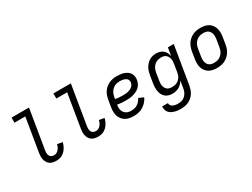

<svg xmlns="http://www.w3.org/2000/svg" viewBox="-66 -1448 3132 2384"><g transform="rotate(-30 1500.0 -256.0)"><path d="M350 8Q326 8 302.5 3Q279 -2 260 -14.5Q241 -27 229 -46.5Q217 -66 211 -88.5Q205 -111 205.5 -135Q206 -159 210 -184L289 -662H134V-735H384L291 -172Q288 -152 289 -133Q290 -114 298 -98Q306 -82 323 -74Q340 -66 360 -66Q378 -66 395.5 -74.5Q413 -83 425.5 -98Q438 -113 446 -130.5Q454 -148 458 -167L532 -154Q528 -134 519.5 -113.5Q511 -93 499 -74Q487 -55 470.5 -39Q454 -23 434.5 -12Q415 -1 393 3.5Q371 8 350 8Z M950 8Q926 8 902.5 3Q879 -2 860 -14.5Q841 -27 829 -46.5Q817 -66 811 -88.5Q805 -111 805.5 -135Q806 -159 810 -184L889 -662H734V-735H984L891 -172Q888 -152 889 -133Q890 -114 898 -98Q906 -82 923 -74Q940 -66 960 -66Q978 -66 995.5 -74.5Q1013 -83 1025.5 -98Q1038 -113 1046 -130.5Q1054 -148 1058 -167L1132 -154Q1128 -134 1119.5 -113.5Q1111 -93 1099 -74Q1087 -55 1070.5 -39Q1054 -23 1034.5 -12Q1015 -1 993 3.5Q971 8 950 8Z M1462 8Q1431 8 1400.5 2.5Q1370 -3 1344.5 -17.5Q1319 -32 1300.5 -55.5Q1282 -79 1273 -107Q1264 -135 1263.5 -166.5Q1263 -198 1269 -230L1285 -330Q1290 -357 1299.5 -383.5Q1309 -410 1324.5 -433.5Q1340 -457 1363 -476Q1386 -495 1412.5 -507Q1439 -519 1466 -523.5Q1493 -528 1520 -528Q1546 -528 1572 -525Q1598 -522 1621.5 -514Q1645 -506 1666 -492Q1687 -478 1700 -457.5Q1713 -437 1717 -411.5Q1721 -386 1716 -360Q1712 -335 1700 -310.5Q1688 -286 1668 -268Q1648 -250 1623.5 -238.5Q1599 -227 1574 -220Q1549 -213 1523.5 -211Q1498 -209 1473 -209Q1442 -209 1411 -211Q1380 -213 1350 -220V-218Q1346 -198 1346 -178Q1346 -158 1351.5 -140Q1357 -122 1368 -107Q1379 -92 1395 -82.5Q1411 -73 1429.5 -69Q1448 -65 1468 -65Q1490 -65 1512.5 -70.5Q1535 -76 1555 -88.5Q1575 -101 1591 -120Q1607 -139 1617 -160L1687 -130Q1672 -98 1648 -71Q1624 -44 1593.5 -25.5Q1563 -7 1529 0.5Q1495 8 1462 8ZM1473 -282Q1489 -282 1505.5 -283Q1522 -284 1538 -287.5Q1554 -291 1570 -297.5Q1586 -304 1600.5 -314.5Q1615 -325 1623.5 -340Q1632 -355 1635 -371Q1637 -385 1634 -399Q1631 -413 1622 -423Q1613 -433 1601 -439Q1589 -445 1576 -448.5Q1563 -452 1548.5 -453.5Q1534 -455 1520 -455Q1502 -455 1483.5 -451.5Q1465 -448 1448 -439.5Q1431 -431 1416.5 -417.5Q1402 -404 1391.5 -387.5Q1381 -371 1375 -353.5Q1369 -336 1366 -318L1362 -293Q1389 -286 1417 -284Q1445 -282 1473 -282Z M2014 223Q1990 223 1966.5 220.5Q1943 218 1921 211.5Q1899 205 1879 194Q1859 183 1845.5 166Q1832 149 1826 126.5Q1820 104 1823 80H1906Q1904 93 1909.5 104.5Q1915 116 1924 124Q1933 132 1944.5 137Q1956 142 1968 145Q1980 148 1993 148.5Q2006 149 2020 149Q2037 149 2054.5 145.5Q2072 142 2088 133Q2104 124 2117.5 110Q2131 96 2140.5 80Q2150 64 2155 47Q2160 30 2163 13L2179 -88Q2168 -66 2150.5 -47.5Q2133 -29 2110.5 -16Q2088 -3 2064 2.5Q2040 8 2017 8Q1988 8 1961.5 0.5Q1935 -7 1915 -24Q1895 -41 1883 -65.5Q1871 -90 1866.5 -117Q1862 -144 1863 -172.5Q1864 -201 1869 -230L1885 -330Q1889 -354 1896 -378.5Q1903 -403 1915.5 -425.5Q1928 -448 1946 -468Q1964 -488 1986 -502Q2008 -516 2032.5 -522Q2057 -528 2082 -528Q2110 -528 2136.5 -520.5Q2163 -513 2183 -496.5Q2203 -480 2215 -456.5Q2227 -433 2232 -406L2251 -520H2335L2245 25Q2240 51 2231 77.5Q2222 104 2206.5 128Q2191 152 2168.5 171Q2146 190 2120 202Q2094 214 2067 218.5Q2040 223 2014 223ZM2051 -66Q2068 -66 2085 -69Q2102 -72 2118.5 -79.5Q2135 -87 2149 -99.5Q2163 -112 2173 -127Q2183 -142 2188.5 -159Q2194 -176 2197 -193L2213 -293Q2216 -312 2217.5 -331Q2219 -350 2216 -368.5Q2213 -387 2205 -403.5Q2197 -420 2183.5 -432Q2170 -444 2152.5 -449Q2135 -454 2115 -454Q2098 -454 2080 -450.5Q2062 -447 2045 -438.5Q2028 -430 2014 -416.5Q2000 -403 1990.5 -386.5Q1981 -370 1975.5 -352.5Q1970 -335 1967 -318L1951 -218Q1948 -199 1947 -180.5Q1946 -162 1949.5 -144.5Q1953 -127 1961.5 -111.5Q1970 -96 1983 -85.5Q1996 -75 2014 -70.5Q2032 -66 2051 -66Z M2654 8Q2623 8 2593 2Q2563 -4 2538.5 -19Q2514 -34 2497 -57.5Q2480 -81 2471.5 -109Q2463 -137 2463.5 -168Q2464 -199 2469 -230L2485 -330Q2490 -357 2499.5 -383.5Q2509 -410 2524.5 -433.5Q2540 -457 2563 -476Q2586 -495 2612 -507Q2638 -519 2665.5 -523.5Q2693 -528 2719 -528Q2750 -528 2780 -522Q2810 -516 2834.5 -501Q2859 -486 2876 -462.5Q2893 -439 2901.5 -411Q2910 -383 2910 -352Q2910 -321 2905 -290L2888 -190Q2884 -163 2874.5 -136.5Q2865 -110 2849 -86.5Q2833 -63 2810.5 -44Q2788 -25 2762 -13Q2736 -1 2708 3.5Q2680 8 2654 8ZM2654 -66Q2672 -66 2690.5 -69Q2709 -72 2725.5 -80.5Q2742 -89 2757 -102.5Q2772 -116 2782 -132.5Q2792 -149 2797.5 -166.5Q2803 -184 2806 -202L2823 -302Q2826 -321 2826.5 -340Q2827 -359 2823.5 -376.5Q2820 -394 2811 -409.5Q2802 -425 2788.5 -435.5Q2775 -446 2757 -450Q2739 -454 2720 -454Q2702 -454 2683.5 -451Q2665 -448 2648 -439.5Q2631 -431 2616.5 -417.5Q2602 -404 2591.5 -387.5Q2581 -371 2575.5 -353.5Q2570 -336 2567 -318L2551 -218Q2548 -199 2547 -180Q2546 -161 2550 -143.5Q2554 -126 2562.5 -110.5Q2571 -95 2585 -84.5Q2599 -74 2617 -70Q2635 -66 2654 -66Z"/></g></svg>

Font: Iosevka HT Extended
Style: Italic
Weight: 400
Width: 7
Italic angle: -9°
Monospace: yes
Designer: Belleve Invis
Foundry: Belleve Invis
Version: Version 32.3.0; ttfautohint (v1.8.4)